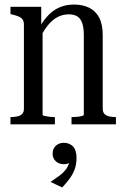

<svg xmlns="http://www.w3.org/2000/svg" viewBox="-20 -546 546 843"><path d="M26 0V-32H27Q43 -32 56.5 -35Q70 -38 77.5 -46Q85 -54 85 -68V-437Q85 -452 79.5 -460Q74 -468 63 -473Q52 -478 35 -482L26 -484V-516H161V-429L167 -420V-42Q167 -39 175 -37Q183 -35 195.5 -33.5Q208 -32 220 -32H221V0ZM489 0H294V-32H295Q305 -32 317.5 -33Q330 -34 339 -36.5Q348 -39 348 -42V-391Q348 -426 340.5 -446Q333 -466 318.5 -474.5Q304 -483 283 -483Q256 -483 233.5 -471.5Q211 -460 191.5 -436.5Q172 -413 155 -378L151 -422Q170 -456 192 -479Q214 -502 242 -514Q270 -526 305 -526Q343 -526 371.5 -512Q400 -498 415.5 -468.5Q431 -439 431 -391V-68Q431 -54 438.5 -46Q446 -38 459 -35Q472 -32 488 -32H489ZM253 277 202 253Q224 238 242 224.5Q260 211 271 195.5Q282 180 285 160L291 163Q286 168 279.5 171.5Q273 175 261 175Q239 175 225 162Q211 149 211 129Q211 107 225 94Q239 81 260 81Q285 81 300.5 97Q316 113 316 148Q316 174 308.5 195.5Q301 217 287 236.5Q273 256 253 277Z"/></svg>

Font: Roboto Serif 120pt ExtraCondensed
Style: Regular
Weight: 400
Width: 2
Designer: Greg Gazdowicz
Foundry: Commercial Type
Version: Version 1.008